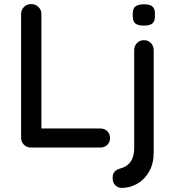

<svg xmlns="http://www.w3.org/2000/svg" viewBox="-20 -720 851 937"><path d="M517 -46Q517 -26 503.5 -13Q490 0 469 0H131Q110 0 96.5 -14Q83 -28 83 -48V-652Q83 -672 97 -686Q111 -700 133 -700Q153 -700 167.5 -686Q182 -672 182 -652V-93H469Q490 -93 503.5 -80Q517 -67 517 -46ZM530 153V144Q530 111 571 101Q635 83 635 1V-476Q635 -496 648.5 -510Q662 -524 683 -524Q703 -524 716.5 -510Q730 -496 730 -476V25Q730 77 708.5 116Q687 155 651 176Q615 197 574 197Q555 197 542.5 184Q530 171 530 153ZM628 -639V-655Q628 -679 641.5 -689Q655 -699 683 -699Q711 -699 723.5 -688.5Q736 -678 736 -655V-639Q736 -615 723 -605Q710 -595 682 -595Q653 -595 640.5 -605.5Q628 -616 628 -639Z"/></svg>

Font: Quicksand Medium
Style: Regular
Weight: 500
Designer: Andrew Paglinawan
Foundry: Andrew Paglinawan
Version: Version 3.000